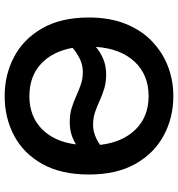

<svg xmlns="http://www.w3.org/2000/svg" viewBox="10 -759 763 823"><g transform="rotate(90 391.5 -347.5)"><path d="M392 14Q300 14 223.5 -26.5Q147 -67 101 -147.5Q55 -228 55 -347Q55 -436 82 -503.5Q109 -571 156 -616.5Q203 -662 263.5 -685.5Q324 -709 392 -709Q484 -709 560.5 -668Q637 -627 682.5 -546.5Q728 -466 728 -347Q728 -228 683 -147.5Q638 -67 561.5 -26.5Q485 14 392 14ZM515 -365Q539 -365 561 -373.5Q583 -382 601 -395Q590 -491 535 -547Q480 -603 392 -603Q300 -603 244 -542.5Q188 -482 181 -377Q206 -398 235 -409.5Q264 -421 299 -421Q334 -421 361 -412.5Q388 -404 412 -393Q436 -382 460.5 -373.5Q485 -365 515 -365ZM392 -92Q478 -92 532.5 -145Q587 -198 599 -292Q579 -279 555.5 -272Q532 -265 504 -265Q469 -265 442 -273.5Q415 -282 391 -293Q367 -304 342.5 -312.5Q318 -321 288 -321Q258 -321 232 -308Q206 -295 185 -277Q201 -190 254.5 -141Q308 -92 392 -92Z"/></g></svg>

Font: Ubuntu Sans SemiBold
Style: Regular
Weight: 600
Designer: Dalton Maag Ltd
Foundry: Dalton Maag Ltd
Version: Version 1.006; ttfautohint (v1.8.4.7-5d5b)